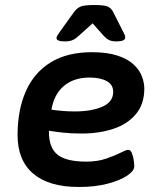

<svg xmlns="http://www.w3.org/2000/svg" viewBox="-20 -738 640 765"><path d="M294 7Q175 7 112.5 -46Q50 -99 50 -200Q50 -300 83 -374.5Q116 -449 182 -489.5Q248 -530 346 -530Q407 -530 448 -516.5Q489 -503 512.5 -481Q536 -459 545.5 -433.5Q555 -408 555 -385Q555 -324 522 -284Q489 -244 432.5 -225Q376 -206 306 -206Q264 -206 232 -209.5Q200 -213 175 -217V-212Q175 -149 209.5 -121.5Q244 -94 324 -94Q368 -94 403 -106Q438 -118 460.5 -129.5Q483 -141 490 -141Q500 -141 505 -129Q510 -117 512.5 -101.5Q515 -86 515 -76Q515 -57 486.5 -38Q458 -19 408.5 -6Q359 7 294 7ZM277 -294Q345 -294 388 -313Q431 -332 431 -372Q431 -401 405 -415Q379 -429 337 -429Q274 -429 234.5 -395.5Q195 -362 185 -301Q205 -298 229.5 -296Q254 -294 277 -294ZM238 -573Q205 -573 205 -587Q205 -593 221 -615L275 -690Q285 -704 299 -711Q313 -718 356 -718Q395 -718 409 -712Q423 -706 431 -690L469 -615Q474 -606 476.5 -600Q479 -594 479 -589Q479 -573 444 -573Q423 -573 411.5 -580Q400 -587 389 -600L349 -645L299 -600Q286 -587 273 -580Q260 -573 238 -573Z"/></svg>

Font: Asap Semi Expanded Semi Expanded SemiBold
Style: Italic
Weight: 600
Width: 6
Italic angle: -6°
Designer: Pablo Cosgaya
Foundry: Omnibus-Type
Version: Version 3.001; ttfautohint (v1.8.4.7-5d5b)